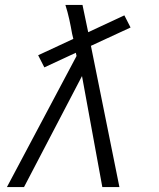

<svg xmlns="http://www.w3.org/2000/svg" viewBox="-20 -755 640 775"><path d="M8 0 289 -529 286 -542 159 -483 134 -532 276 -598 271 -619Q266 -648 259.5 -677.5Q253 -707 244 -735H313L336 -625L482 -693L507 -644L347 -570L462 0H393L311 -448L77 0Z"/></svg>

Font: Iosevka Light Extended Oblique
Style: Regular
Weight: 300
Width: 7
Italic angle: -9°
Monospace: yes
Designer: Belleve Invis
Foundry: Belleve Invis
Version: Version 32.5.0; ttfautohint (v1.8.4)